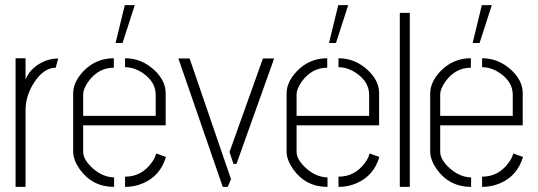

<svg xmlns="http://www.w3.org/2000/svg" viewBox="-20 -732 2107 752"><path d="M41 0V-503.9H80.1V-420.9Q96.7 -461.9 141.6 -486.3Q172.9 -502.9 207 -502.9H208L198.2 -466.8Q151.4 -466.8 113.3 -408.2Q80.1 -356.4 80.1 -300.8V0Z M432.6 -563.5 468.8 -711.9H507.8L460 -563.5ZM266.6 -137.7V-368.2Q267.6 -412.1 307.6 -454.1Q356.4 -503.9 425.8 -503.9V-466.8Q366.2 -466.8 327.1 -414.1Q305.7 -384.8 305.7 -360.4V-278.3H589.8V-360.4Q589.8 -411.1 540 -445.3Q505.9 -468.8 469.7 -468.8V-503.9Q535.2 -503.9 585.9 -456.1Q627.9 -416 628.9 -369.1V-241.2H305.7V-137.7Q305.7 -106.4 343.8 -72.3Q382.8 -38.1 426.8 -37.1V0Q341.8 0 292 -69.3Q266.6 -106.4 266.6 -137.7ZM469.7 0V-40Q535.2 -40 575.2 -96.7Q587.9 -114.3 591.8 -130.9L629.9 -117.2Q608.4 -43.9 541 -14.6Q507.8 0 469.7 0Z M678.7 -502.9H722.7L884.8 -30.3L872.1 0H852.5ZM878.9 -136.7 1009.8 -502.9H1053.7L906.2 -89.8H894.5Z M1268.6 -563.5 1304.7 -711.9H1343.8L1295.9 -563.5ZM1102.5 -137.7V-368.2Q1103.5 -412.1 1143.6 -454.1Q1192.4 -503.9 1261.7 -503.9V-466.8Q1202.1 -466.8 1163.1 -414.1Q1141.6 -384.8 1141.6 -360.4V-278.3H1425.8V-360.4Q1425.8 -411.1 1376 -445.3Q1341.8 -468.8 1305.7 -468.8V-503.9Q1371.1 -503.9 1421.9 -456.1Q1463.9 -416 1464.8 -369.1V-241.2H1141.6V-137.7Q1141.6 -106.4 1179.7 -72.3Q1218.8 -38.1 1262.7 -37.1V0Q1177.7 0 1127.9 -69.3Q1102.5 -106.4 1102.5 -137.7ZM1305.7 0V-40Q1371.1 -40 1411.1 -96.7Q1423.8 -114.3 1427.7 -130.9L1465.8 -117.2Q1444.3 -43.9 1377 -14.6Q1343.8 0 1305.7 0Z M1545.9 0V-681.6H1585V0Z M1831.1 -563.5 1867.2 -711.9H1906.2L1858.4 -563.5ZM1665 -137.7V-368.2Q1666 -412.1 1706.1 -454.1Q1754.9 -503.9 1824.2 -503.9V-466.8Q1764.6 -466.8 1725.6 -414.1Q1704.1 -384.8 1704.1 -360.4V-278.3H1988.3V-360.4Q1988.3 -411.1 1938.5 -445.3Q1904.3 -468.8 1868.2 -468.8V-503.9Q1933.6 -503.9 1984.4 -456.1Q2026.4 -416 2027.3 -369.1V-241.2H1704.1V-137.7Q1704.1 -106.4 1742.2 -72.3Q1781.2 -38.1 1825.2 -37.1V0Q1740.2 0 1690.4 -69.3Q1665 -106.4 1665 -137.7ZM1868.2 0V-40Q1933.6 -40 1973.6 -96.7Q1986.3 -114.3 1990.2 -130.9L2028.3 -117.2Q2006.8 -43.9 1939.5 -14.6Q1906.2 0 1868.2 0Z"/></svg>

Font: Post No Bills Colombo
Style: Light
Weight: 400
Designer: Kosala Senevirathne, Siva Puranthara, Lasantha Premarathna, Tharique Azeez
Foundry: Mooniak
Version: Version 1.220 ; ttfautohint (v1.5)